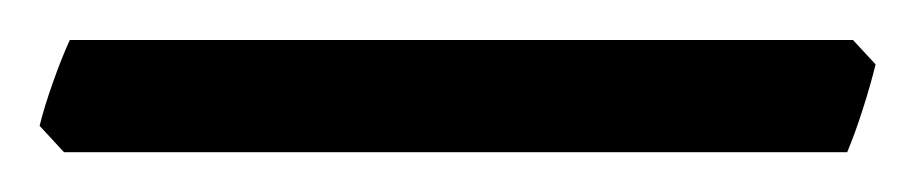

<svg xmlns="http://www.w3.org/2000/svg" viewBox="-32 44 458 96"><path d="M405.8 76.2Q403.3 86.4 399.4 98.6Q395.5 110.8 391.6 120.1H0L-12.2 106.9Q-9.8 97.2 -5.6 85.4Q-1.5 73.7 2.9 64H394.5Z"/></svg>

Font: Gentium Plus Viet
Style: Regular
Weight: 400
Designer: J. Victor Gaultney, Annie Olsen, Iska Routamaa, Becca Hirsbrunner
Foundry: SIL International
Version: Version 5.000